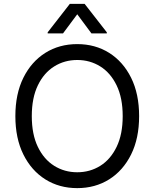

<svg xmlns="http://www.w3.org/2000/svg" viewBox="-20 -966 801 996"><path d="M534.1 -792.6H454.5L380.7 -892L306.8 -792.6H227.3V-798.3L342.3 -946H419L534.1 -798.3ZM380.7 9.9Q287.6 9.9 215.2 -35.5Q142.8 -81 101.2 -164.8Q59.7 -248.6 59.7 -363.6Q59.7 -478.7 101.2 -562.5Q142.8 -646.3 215.2 -691.8Q287.6 -737.2 380.7 -737.2Q473.7 -737.2 546.2 -691.8Q618.6 -646.3 660.2 -562.5Q701.7 -478.7 701.7 -363.6Q701.7 -248.6 660.2 -164.8Q618.6 -81 546.2 -35.5Q473.7 9.9 380.7 9.9ZM380.7 -72.4Q446.7 -72.4 500.2 -105.8Q553.6 -139.2 585 -204.2Q616.5 -269.2 616.5 -363.6Q616.5 -458.1 585 -523.1Q553.6 -588.1 500.2 -621.4Q446.7 -654.8 380.7 -654.8Q314.6 -654.8 261.2 -621.4Q207.7 -588.1 176.3 -523.1Q144.9 -458.1 144.9 -363.6Q144.9 -269.2 176.3 -204.2Q207.7 -139.2 261.2 -105.8Q314.6 -72.4 380.7 -72.4Z"/></svg>

Font: Linik Sans
Style: Regular
Weight: 400
Designer: Rasmus Andersson (font), Marc Monis (original base), Kil Hyung-jin (Pretendard portions), Cristiano Sobral (main changes
Foundry: rsms
Version: Version 3.018;May 31, 2022;FontCreator 14.0.0.2814 64-bit; t